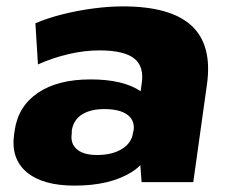

<svg xmlns="http://www.w3.org/2000/svg" viewBox="-20 -571 719 602"><path d="M214 11Q114 11 64 -31Q14 -73 24 -148L26 -162Q37 -238 99 -280Q161 -322 264 -322Q366 -322 421 -285L424 -307Q433 -362 401 -387.5Q369 -413 292 -413Q245 -413 195.5 -401.5Q146 -390 99 -369L91 -498Q128 -514 175.5 -526Q223 -538 272.5 -544.5Q322 -551 365 -551Q515 -551 580.5 -490.5Q646 -430 629 -307L586 0H424L420 -53Q408 -41 392 -31Q324 11 214 11ZM284 -85Q332 -85 362.5 -104Q393 -123 397 -155L399 -163Q403 -194 379 -211.5Q355 -229 307 -229Q264 -229 237 -212Q210 -195 205 -161V-153Q200 -121 221 -103Q242 -85 284 -85Z"/></svg>

Font: Pathway Extreme 8pt Thin 12pt ExtraBold
Style: Italic
Weight: 800
Italic angle: -8°
Version: Version 1.001;gftools[0.9.26]